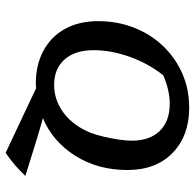

<svg xmlns="http://www.w3.org/2000/svg" viewBox="-25 -550 691 681"><g transform="rotate(90 320.5 -209.5)"><path d="M277 9Q210 9 160 -18Q110 -45 82.5 -94.5Q55 -144 55 -212Q55 -280 78 -339Q101 -398 143 -442Q185 -486 240.5 -510.5Q296 -535 362 -535Q462 -535 522.5 -476Q583 -417 583 -316Q583 -211 532.5 -131Q482 -51 399 -16Q417 -11 435 -6Q453 -1 472 5L604 46Q585 66 566 82.5Q547 99 522 116L293 8Q285 9 277 9ZM281 -56Q335 -56 380 -89.5Q425 -123 450 -183Q458 -203 464.5 -230.5Q471 -258 475 -285Q479 -312 479 -331Q479 -395 444.5 -430.5Q410 -466 348 -466Q300 -466 247 -443Q205 -390 181.5 -324Q158 -258 158 -196Q158 -130 191 -93Q224 -56 281 -56Z"/></g></svg>

Font: Piazzolla SC Medium
Style: Italic
Weight: 500
Italic angle: -11.3°
Designer: Juan Pablo del Peral
Foundry: Huerta Tipografica
Version: Version 1.330